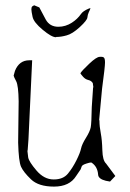

<svg xmlns="http://www.w3.org/2000/svg" viewBox="-20 -650 478 708"><path d="M312.5 -619.6Q313.5 -619.1 313.5 -617.2Q313.5 -617.2 312.5 -616.7Q312.5 -615.2 307.6 -605.5Q303.2 -596.2 302.2 -585.4Q301.3 -575.2 273.9 -549.8Q246.6 -524.9 225.6 -519.5Q205.1 -513.7 187.5 -513.7L186.5 -512.7Q170.4 -512.7 137.7 -540Q104.5 -567.4 100.1 -587.9Q95.7 -608.4 95.7 -615.7Q95.7 -623.5 99.1 -626.5Q103 -629.4 106.4 -630.4Q106.4 -630.4 125 -622.6Q125 -622.6 148.9 -577.6Q163.6 -551.3 195.3 -551.3Q221.7 -551.3 245.1 -566.4Q265.6 -579.6 278.8 -598.6Q286.1 -609.4 307.1 -618.2Q312 -620.1 312.5 -619.6ZM318.4 -49.8Q317.4 -50.8 315.4 -50.8Q310.5 -50.8 298.8 -46.9Q283.2 -42 281.2 -36.1Q279.3 -29.3 277.3 -25.4L260.7 -1Q236.3 38.1 179.2 38.1Q122.1 38.1 94.2 11.2Q66.4 -15.6 57.6 -35.2Q48.8 -54.7 46.9 -124L48.8 -276.4Q47.9 -335 39.6 -350.6Q31.2 -366.2 30.3 -371.1Q31.2 -376 35.2 -388.7Q50.8 -427.7 87.9 -427.7H98.6L85 -136.7L82 -95.7L81.1 -93.8L84 -69.3Q86.9 -53.7 114.3 -21.5Q142.6 11.7 177.7 11.7H178.7Q212.9 11.7 230.5 -9.8Q248 -31.2 261.7 -58.6Q275.4 -85.9 278.8 -102.1Q282.2 -118.2 296.9 -141.6Q311.5 -165 314.5 -180.2Q317.4 -195.3 318.4 -254.9L323.2 -326.2L324.2 -329.1L322.3 -341.8V-343.8L321.3 -344.7Q316.4 -352.5 305.7 -355Q294.9 -357.4 286.6 -366.7Q278.3 -376 276.4 -379.9Q282.2 -389.6 309.1 -415Q335.9 -440.4 347.7 -440.4Q359.4 -441.4 363.3 -437.5Q367.2 -433.6 367.2 -419.9Q367.2 -419.9 367.2 -418.9Q367.2 -403.3 356.4 -323.2L345.7 -208L346.7 -205.1Q346.7 -183.6 351.6 -158.7Q356.4 -133.8 357.4 -96.2Q358.4 -58.6 371.1 -46.9L405.3 -1L385.7 19.5L370.1 16.6Q342.8 9.8 341.8 -5.9Q339.8 -35.2 318.4 -49.8Z"/></svg>

Font: Drukaatie burti
Style: Thin
Weight: 100
Version: Version 0.14